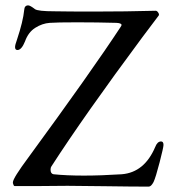

<svg xmlns="http://www.w3.org/2000/svg" viewBox="-20 -689 643 714"><path d="M231 2Q211 2 171 2.5Q131 3 112 3H35Q32 3 30.5 -0.5Q29 -4 28 -8V-11Q28 -26 86 -104Q321 -425 428 -588Q432 -594 432 -596Q432 -603 413 -604Q341 -606 267 -606Q190 -606 165 -604Q137 -602 111 -585.5Q85 -569 73 -535Q60 -503 45 -503Q36 -503 36 -514Q36 -522 43 -541Q66 -610 70 -652Q71 -669 85 -669Q92 -669 110 -655Q121 -647 183 -647Q235 -646 328 -646Q448 -646 559 -649Q564 -649 568.5 -642Q573 -635 570 -631L509 -550Q293 -259 171 -70Q168 -66 168 -58Q168 -43 179 -41Q227 -36 292 -36Q355 -36 433 -41Q517 -48 557 -142Q565 -163 579 -163Q588 -163 588 -150Q588 -141 573.5 -85Q559 -29 551 -12Q542 5 533 5Q473 5 372.5 3.5Q272 2 231 2Z"/></svg>

Font: EB Garamond 08
Style: Regular
Weight: 400
Version: Version 0.016 ; ttfautohint (v1.5)